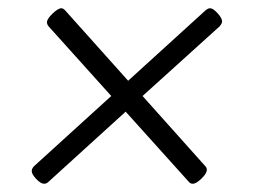

<svg xmlns="http://www.w3.org/2000/svg" viewBox="-20 -473 620 466"><path d="M87 -27Q79 -27 68 -38.5Q57 -50 57 -58Q57 -64 63 -70L250 -240L98 -409Q94 -414 94 -419Q94 -427 107.5 -440Q121 -453 129 -453Q133 -453 138 -448L291 -277L479 -448Q485 -453 490 -453Q497 -453 508 -441Q519 -429 519 -421Q519 -416 513 -409L326 -240L478 -70Q482 -66 482 -61Q482 -52 469 -39.5Q456 -27 448 -27Q442 -27 438 -32L285 -202L98 -32Q93 -27 87 -27Z"/></svg>

Font: Asap Semi Expanded Semi Expanded Light
Style: Italic
Weight: 300
Width: 6
Italic angle: -6°
Designer: Pablo Cosgaya
Foundry: Omnibus-Type
Version: Version 3.001; ttfautohint (v1.8.4.7-5d5b)